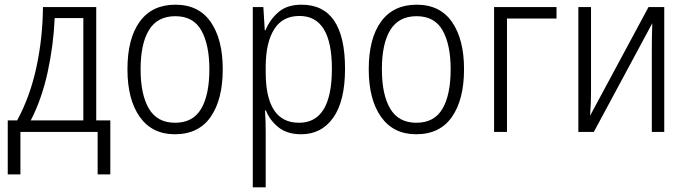

<svg xmlns="http://www.w3.org/2000/svg" viewBox="-20 -562 2928 818"><path d="M335 -485V-49H111Q158 -140 183 -254.5Q208 -369 213 -485ZM390 -532H163Q162 -400 135 -275Q108 -150 53 -49H13V181H67V0H396V181H450V-49H390Z M929 -267Q929 -394 878 -468Q827 -542 727 -542Q628 -542 575.5 -470Q523 -398 523 -267Q523 -138 575.5 -64Q628 10 725 10Q826 10 877.5 -64Q929 -138 929 -267ZM579 -267Q579 -376 615 -434.5Q651 -493 727 -493Q804 -493 838 -432Q872 -371 872 -267Q872 -158 837 -98.5Q802 -39 726 -39Q650 -39 614.5 -99Q579 -159 579 -267Z M1256 -494Q1394 -494 1394 -269Q1394 -39 1254 -39Q1112 -39 1112 -254V-282Q1113 -382 1148.5 -438Q1184 -494 1256 -494ZM1265 -542Q1203 -542 1166.5 -510.5Q1130 -479 1111 -433H1108L1102 -532H1057V236H1112V-1Q1112 -50 1109 -91H1113Q1129 -50 1166 -20Q1203 10 1263 10Q1350 10 1400 -61Q1450 -132 1450 -269Q1450 -542 1265 -542Z M1957 -267Q1957 -394 1906 -468Q1855 -542 1755 -542Q1656 -542 1603.5 -470Q1551 -398 1551 -267Q1551 -138 1603.5 -64Q1656 10 1753 10Q1854 10 1905.5 -64Q1957 -138 1957 -267ZM1607 -267Q1607 -376 1643 -434.5Q1679 -493 1755 -493Q1832 -493 1866 -432Q1900 -371 1900 -267Q1900 -158 1865 -98.5Q1830 -39 1754 -39Q1678 -39 1642.5 -99Q1607 -159 1607 -267Z M2351 -532V-483H2140V0H2085V-532Z M2498 -532H2444V0H2510L2759 -463Q2758 -438 2757.5 -409Q2757 -380 2757 -354V0H2810V-532H2743L2494 -69Q2496 -94 2497 -121Q2498 -148 2498 -171Z"/></svg>

Font: Noto Sans UI SemiCondensed Light
Style: Regular
Weight: 300
Width: 4
Designer: Monotype Design Team
Foundry: Monotype Imaging Inc.
Version: Version 1.901